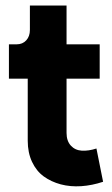

<svg xmlns="http://www.w3.org/2000/svg" viewBox="-20 -660 404 693"><path d="M352.1 -3.9Q312.5 9.3 273.2 12Q233.9 14.6 199.2 5.4Q164.6 -3.9 137.9 -23.2Q111.3 -42.5 95.7 -75.7Q80.1 -108.9 80.1 -151.9V-376H12.2V-500H40Q61.5 -500 74.7 -514.4Q87.9 -528.8 87.9 -551.8V-640.1H220.2V-500H339.8V-376H220.2V-180.2Q220.2 -151.4 235.6 -134.5Q251 -117.7 275.1 -116.2Q299.3 -114.7 328.1 -124Z"/></svg>

Font: Apfel Grotezk
Style: Bold
Weight: 700
Designer: Luigi Gorlero
Foundry: Collletttivo
Version: Version 2.000;FEAKit 1.0